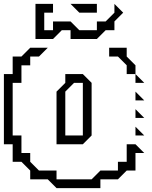

<svg xmlns="http://www.w3.org/2000/svg" viewBox="-20 -920 782 985"><path d="M540 -630V-675H630V-630L675 -585V-540H630V-585L585 -630ZM675 -495V-540L720 -495ZM675 -405V-450L720 -405ZM675 -315V-360L720 -315ZM675 -225V-270L720 -225ZM270 -180V-450L315 -495V-540H405L450 -495V-225L405 -180ZM45 -90V-180H0V-540H45V-630H90L135 -675H225L180 -630H135V-585H90V-495H45V-225H90V-135H135V-90L180 -45H270V0H450L495 -45H585V-90H630V-180H675L720 -135H675V-45H630L585 0H495V45H270L225 0H135V-45L90 -90ZM405 -225V-495H360L315 -450V-225ZM387 -855 342 -900H477V-855ZM162 -720V-900H252V-855H207V-765H252V-810H342L387 -765H477V-810H522L567 -855V-900L612 -855L567 -810V-765H522L477 -720H342V-765H297L252 -720Z"/></svg>

Font: Rubik Iso
Style: Regular
Weight: 400
Designer: Hubert and Fischer, NaN
Foundry: Hubert and Fischer, NaN
Version: Version 2.200